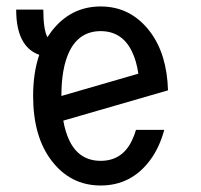

<svg xmlns="http://www.w3.org/2000/svg" viewBox="-20 -567 626 597"><path d="M170.9 -268.6 410.2 -337.9Q404.3 -378.4 390.1 -407.2Q359.4 -470.2 293 -470.2Q226.6 -470.2 195.8 -407.2Q170.9 -356 170.9 -268.6ZM490.7 -163.1Q475.6 -107.4 446.3 -68.4Q387.7 9.8 293 9.8Q198.7 9.8 139.6 -68.4Q83 -143.1 83 -268.6Q83 -340.8 102.1 -396.5Q30.3 -421.9 30.3 -537.1H114.7Q114.7 -475.6 127.4 -451.2Q133.3 -460.4 139.6 -468.8Q199.2 -546.9 293 -546.9Q386.7 -546.9 446.3 -468.8Q499 -399.4 502.4 -286.1L176.8 -191.9Q183.1 -156.2 195.8 -129.9Q226.1 -66.9 293 -66.9Q359.9 -66.9 390.1 -129.9Q397.5 -145 402.8 -163.1Z"/></svg>

Font: Consola Mono
Style: Book
Weight: 400
Monospace: yes
Designer: Wojciech Kalinowski "wmk69" (wmk69@o2.pl)
Foundry: Wojciech Kalinowski "wmk69" (wmk69@o2.pl)
Version: Version 2.1.0